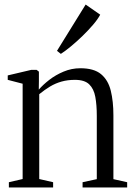

<svg xmlns="http://www.w3.org/2000/svg" viewBox="-20 -824 592 844"><path d="M79.5 -37V-456L14 -473V-492.5L118 -517H141L151 -509V-467.5L150.5 -430Q168.5 -451 196.5 -472.8Q224.5 -494.5 259.5 -509.2Q294.5 -524 333.5 -524Q393 -524 424.2 -498Q455.5 -472 467 -425.2Q478.5 -378.5 478.5 -317V-36.5L539 -23V0H343V-23L405.5 -36.5V-314.5Q405.5 -362.5 399 -398Q392.5 -433.5 372.2 -453.2Q352 -473 309.5 -473Q277.5 -473 250.8 -465.5Q224 -458 200.2 -443.8Q176.5 -429.5 152.5 -410V-37L213.5 -23V0H19V-23ZM247 -587.5 230.5 -600.5 356.5 -804 420.5 -759.5Q410 -739.5 389 -715Q368 -690.5 342.8 -666Q317.5 -641.5 292.5 -620.8Q267.5 -600 248 -587.5Z"/></svg>

Font: Merriweather 120pt Light
Style: Regular
Weight: 300
Version: Version 2.100